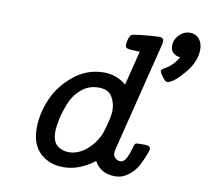

<svg xmlns="http://www.w3.org/2000/svg" viewBox="-81 -829 1002 926"><g transform="rotate(10 419.5 -366.5)"><path d="M127.9 -157.2Q127.9 -229 158.9 -301Q189.9 -373 254.9 -425.5Q319.8 -478 401.9 -478Q463.9 -478 511.2 -438L553.2 -606Q544.4 -606.9 530.8 -607.4Q517.1 -607.9 510 -608.4Q502.9 -608.9 495.4 -610.4Q487.8 -611.8 484.9 -616.5Q481.9 -621.1 481.9 -628.9Q485.8 -668 499 -678.2Q503.9 -682.1 537.8 -686Q571.8 -689.9 603 -691.9L633.8 -693.8Q655.8 -693.8 655.8 -673.8Q655.8 -669.9 653.8 -660.2L522 -131.8Q517.1 -109.9 517.1 -105Q517.1 -88.9 528.6 -79.3Q540 -69.8 551.8 -69.8Q569.8 -69.8 580.8 -90.8Q591.8 -111.8 598.4 -136.5Q605 -161.1 608.9 -165Q613.8 -168.9 627.9 -168.9H654.8Q682.6 -168.9 683.1 -153.8Q683.1 -147 674.6 -124Q666 -101.1 650.4 -70.6Q634.8 -40 605 -17.1Q575.2 5.9 540 5.9Q469.2 5.9 438 -50.8Q362.8 6.3 286.1 5.9Q218.3 5.9 173.1 -35.6Q127.9 -77.1 127.9 -157.2ZM219.2 -155.8Q219.2 -108.9 242.7 -89.4Q266.1 -69.8 299.8 -69.8Q344.7 -69.8 385.3 -103.5Q425.8 -137.2 446.8 -187Q447.8 -189.9 454.3 -210.9Q460.9 -231.9 467 -260Q473.1 -288.1 473.1 -303.2Q473.1 -341.3 454.6 -371.6Q436 -401.9 387.9 -401.9Q339.8 -401.9 304 -370.8Q268.1 -339.8 251 -295.4Q233.9 -251 226.6 -214.8Q219.2 -178.7 219.2 -155.8ZM669.9 -532.2Q669.9 -538.1 677 -543.5Q684.1 -548.8 694.6 -554.4Q705.1 -560.1 720.9 -575.4Q736.8 -590.8 750 -613.8Q702.1 -619.6 702.1 -663.1Q702.1 -692.9 724.6 -715.8Q747.1 -738.8 777.8 -738.8Q804.7 -738.8 821.8 -719Q838.9 -699.2 838.9 -667Q838.9 -606 786.9 -545.9Q734.9 -485.8 708 -485.8Q699.2 -485.8 684.6 -505.6Q669.9 -525.4 669.9 -532.2Z"/></g></svg>

Font: CMU Concrete
Style: BoldItalic
Weight: 700
Italic angle: -14.04°
Version: Version 0.7.0